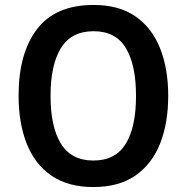

<svg xmlns="http://www.w3.org/2000/svg" viewBox="-20 -745 753 775"><path d="M659 -358Q659 -248 626 -165Q593 -82 526 -36Q459 10 357 10Q254 10 187 -36.5Q120 -83 87.5 -166Q55 -249 55 -359Q55 -530 129.5 -627.5Q204 -725 358 -725Q460 -725 526.5 -679Q593 -633 626 -550.5Q659 -468 659 -358ZM184 -358Q184 -233 226 -165Q268 -97 357 -97Q446 -97 487.5 -164.5Q529 -232 529 -358Q529 -483 488 -551Q447 -619 358 -619Q268 -619 226 -551Q184 -483 184 -358Z"/></svg>

Font: Noto Sans Tamil SemiCondensed SemiBold
Style: Regular
Weight: 600
Width: 4
Designer: Jelle Bosma - Monotype Design Team
Foundry: Monotype Imaging Inc.
Version: Version 2.004; ttfautohint (v1.8.4.7-5d5b)